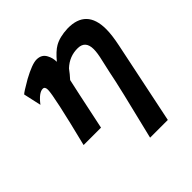

<svg xmlns="http://www.w3.org/2000/svg" viewBox="-161 -525 827 827"><g transform="rotate(-45 252.5 -112.0)"><path d="M476 -196 398 180H290Q353 -74 366 -143Q370 -158 379 -201Q388 -238 388 -261Q388 -312 343 -313Q292 -314 254 -278Q249 -271 238.5 -258Q228 -245 222 -239Q217 -219 171 0H65Q125 -240 125 -277Q125 -296 112 -296Q88 -296 56 -254L38 -335Q44 -342 96 -372Q155 -404 182 -404Q213 -404 226 -379Q237 -359 237 -335Q267 -371 290 -384Q321 -402 371 -404Q429 -405 458 -375Q487 -345 487 -284Q487 -249 476 -196Z"/></g></svg>

Font: GFS Neohellenic Rg
Style: Bold Italic
Weight: 700
Italic angle: -12°
Designer: Designed by Takis Katsoulidis and George D. Matthiopoulos.
Foundry: Designed by Takis Katsoulidis and George D. Matthiopoulos.
Version: Version 1.0